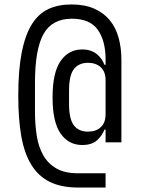

<svg xmlns="http://www.w3.org/2000/svg" viewBox="-20 -730 640 862"><path d="M454 112H331Q255 112 203.5 86.5Q152 61 120.5 9.5Q89 -42 75.5 -119Q62 -196 62 -300Q62 -416 77.5 -494.5Q93 -573 123 -621Q153 -669 197.5 -689.5Q242 -710 301 -710Q361 -710 403.5 -691Q446 -672 473 -639Q500 -606 512.5 -560.5Q525 -515 525 -463V-91H454V-148H449Q439 -122 416 -100.5Q393 -79 349 -79Q288 -79 252 -130.5Q216 -182 216 -293Q216 -404 252 -456Q288 -508 349 -508Q371 -508 387.5 -502Q404 -496 416 -486Q428 -476 436 -464Q444 -452 449 -439H454V-463Q454 -548 418.5 -597Q383 -646 303 -646Q214 -646 175.5 -577.5Q137 -509 137 -358V-229Q137 -171 145 -120.5Q153 -70 174.5 -32.5Q196 5 233.5 26.5Q271 48 331 48H454ZM375 -139Q411 -139 432.5 -159Q454 -179 454 -217V-370Q454 -408 432.5 -428Q411 -448 375 -448Q333 -448 311.5 -419.5Q290 -391 290 -324V-263Q290 -196 311.5 -167.5Q333 -139 375 -139Z"/></svg>

Font: IBM Plox Mono
Style: Regular
Weight: 400
Monospace: yes
Designer: Mike Abbink, Paul van der Laan, Pieter van Rosmalen
Foundry: Bold Monday
Version: Version 2.1